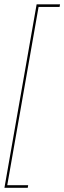

<svg xmlns="http://www.w3.org/2000/svg" viewBox="-50 -734 296 886"><path d="M-29.5 132.5H78L80 120.5H-16.5L128 -702H225L227 -714H119Z"/></svg>

Font: Anybody UltraCondensed Thin Thin
Style: Italic
Weight: 250
Italic angle: -10°
Version: Version 1.111